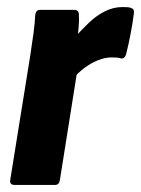

<svg xmlns="http://www.w3.org/2000/svg" viewBox="-20 -525 400 545"><path d="M22 0Q7 0 9 -14L66 -368Q71 -401 75 -430Q79 -459 80 -483Q82 -497 94 -497H191Q204 -497 204 -483Q205 -467 203 -445Q201 -423 198 -403L205 -360L150 -14Q148 0 136 0ZM186 -301 194 -421Q213 -442 233.5 -461.5Q254 -481 278 -493Q302 -505 328 -505Q337 -505 343 -504.5Q349 -504 353 -502Q362 -499 360 -487Q357 -462 351 -430.5Q345 -399 338 -371Q334 -358 324 -359Q319 -361 312 -361.5Q305 -362 296 -362Q279 -362 259.5 -354.5Q240 -347 221.5 -333.5Q203 -320 186 -301Z"/></svg>

Font: Sofia Sans Condensed Black
Style: Italic
Weight: 900
Italic angle: -9°
Version: Version 4.100